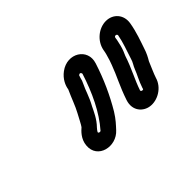

<svg xmlns="http://www.w3.org/2000/svg" viewBox="-58 -798 564 564"><g transform="rotate(-45 223.5 -516.0)"><path d="M391 -601C394 -601 396 -598 396 -596C391 -569 383 -550 374 -521C371 -509 364 -501 360 -490C354 -474 345 -460 337 -436C337 -435 336 -432 336 -432C332 -429 326 -432 327 -436C338 -469 355 -498 368 -538L374 -552C378 -562 381 -574 384 -589C385 -595 384 -601 391 -601ZM400 -651C370 -651 341 -627 335 -596C333 -583 331 -578 326 -561L321 -547C309 -514 293 -486 279 -444C267 -408 291 -385 315 -382C343 -378 377 -397 386 -429C391 -444 397 -456 406 -478C412 -488 418 -499 423 -515C430 -536 441 -565 446 -596C451 -627 430 -651 400 -651ZM161 -434C157 -431 152 -434 152 -436C152 -437 153 -440 160 -448C178 -466 188 -490 194 -502C209 -529 213 -548 223 -568C226 -574 228 -579 229 -585C233 -597 231 -593 234 -595C238 -598 242 -594 242 -590C223 -530 197 -475 161 -434ZM195 -403C205 -414 216 -425 229 -446C254 -488 275 -534 291 -584C307 -633 252 -666 209 -634C190 -620 182 -601 180 -587C168 -561 160 -537 150 -519C144 -508 133 -486 129 -481C121 -474 103 -458 101 -433C96 -381 162 -366 195 -403Z"/></g></svg>

Font: Blanket
Style: OutlineObl
Weight: 400
Foundry: Cannot Into Space Fonts
Version: Version 0.9